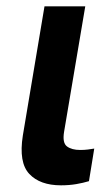

<svg xmlns="http://www.w3.org/2000/svg" viewBox="-20 -565 343 592"><path d="M117.2 -545.5H242.9L177.6 -158.7Q171.9 -124.3 186.6 -113.5Q201.3 -102.6 227.3 -102.6Q240.1 -102.6 251.2 -104Q262.4 -105.5 270.6 -106.9L254.3 -6.4Q236.9 -1.1 215 2.7Q193.2 6.4 168 6.4Q103.3 6.4 70.3 -28.8Q37.3 -63.9 50.4 -147Z"/></svg>

Font: Inter UI Semi Bold
Style: Italic
Weight: 600
Italic angle: -9.39999°
Designer: Rasmus Andersson
Foundry: rsms
Version: 3.2;8d6f07862